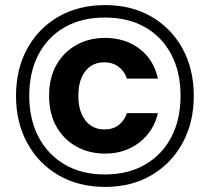

<svg xmlns="http://www.w3.org/2000/svg" viewBox="-20 -729 825 755"><path d="M393 6Q289 6 210 -40Q131 -86 87 -167Q43 -248 43 -352Q43 -457 87 -537.5Q131 -618 210 -663.5Q289 -709 393 -709Q497 -709 575.5 -663.5Q654 -618 698 -537.5Q742 -457 742 -352Q742 -248 698 -167Q654 -86 575.5 -40Q497 6 393 6ZM393 -125Q331 -125 281 -152.5Q231 -180 202 -231Q173 -282 173 -352Q173 -423 202 -474Q231 -525 281 -552.5Q331 -580 393 -580Q471 -580 527.5 -538Q584 -496 601 -420H479Q469 -450 445.5 -467Q422 -484 390 -484Q360 -484 337.5 -469.5Q315 -455 301.5 -425.5Q288 -396 288 -352Q288 -309 301.5 -279.5Q315 -250 337.5 -235Q360 -220 390 -220Q425 -220 447 -237.5Q469 -255 479 -284H601Q584 -212 527.5 -168.5Q471 -125 393 -125ZM392 -43Q484 -43 551 -82Q618 -121 654 -190.5Q690 -260 690 -352Q690 -446 653.5 -515Q617 -584 550.5 -622Q484 -660 392 -660Q301 -660 234.5 -622Q168 -584 131.5 -515Q95 -446 95 -352Q95 -260 131.5 -190.5Q168 -121 234.5 -82Q301 -43 392 -43Z"/></svg>

Font: DM Sans 9pt 36pt ExtraBold
Style: Regular
Weight: 800
Version: Version 4.004;gftools[0.9.30]